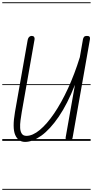

<svg xmlns="http://www.w3.org/2000/svg" viewBox="-25 -1246 822 1698"><path d="M197 9Q136 9 109.5 -52.8Q83 -114.5 107.5 -255.5L219.5 -891Q221.5 -902 226.2 -910.5Q231 -919 238.8 -923.8Q246.5 -928.5 256.5 -928.5Q270.5 -928 276.8 -919.2Q283 -910.5 280.5 -896.5L167.5 -255Q161.5 -219.5 156.5 -182.5Q151.5 -145.5 153.2 -114.2Q155 -83 167.8 -63.8Q180.5 -44.5 209 -44.5Q264 -44.5 327 -96.8Q390 -149 454 -243.2Q518 -337.5 576.5 -464.2Q635 -591 681 -740L709 -900Q711.5 -912 718.8 -920.2Q726 -928.5 743 -928.5Q761.5 -928.5 767.2 -921Q773 -913.5 770.5 -899L617 -28Q615 -13.5 605.8 -6.8Q596.5 0 585 0Q571 0 562 -7.8Q553 -15.5 556 -32.5L638 -496.5Q571 -325.5 494 -213.2Q417 -101 340.2 -46Q263.5 9 197 9ZM197 9Q136 9 109.5 -52.8Q83 -114.5 107.5 -255.5L219.5 -891Q221.5 -902 226.2 -910.5Q231 -919 238.8 -923.8Q246.5 -928.5 256.5 -928.5Q270.5 -928 276.8 -919.2Q283 -910.5 280.5 -896.5L167.5 -255Q161.5 -219.5 156.5 -182.5Q151.5 -145.5 153.2 -114.2Q155 -83 167.8 -63.8Q180.5 -44.5 209 -44.5Q264 -44.5 327 -96.8Q390 -149 454 -243.2Q518 -337.5 576.5 -464.2Q635 -591 681 -740L709 -900Q711.5 -912 718.8 -920.2Q726 -928.5 743 -928.5Q761.5 -928.5 767.2 -921Q773 -913.5 770.5 -899L617 -28Q615 -13.5 605.8 -6.8Q596.5 0 585 0Q571 0 562 -7.8Q553 -15.5 556 -32.5L638 -496.5Q571 -325.5 494 -213.2Q417 -101 340.2 -46Q263.5 9 197 9ZM-5 424.5H776.5V432.5H-5ZM-5 -16H776.5V0H-5ZM-5 -501.5H776.5V-493.5H-5ZM-5 -1226H776.5V-1218H-5Z"/></svg>

Font: Edu AU VIC WA NT Guides
Style: Regular
Weight: 400
Designer: Tina and Corey Anderson, Eben Sorkin, Mirko Velimirovic
Foundry: Google for Education
Version: Version 1.001